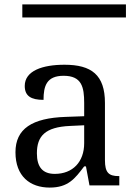

<svg xmlns="http://www.w3.org/2000/svg" viewBox="-20 -839 603 869"><path d="M81 -760H550V-819H81ZM205 10C288 10 319 -30 361 -86H369L385 0H520V-42H517C472 -42 455 -58 455 -114V-373C455 -500 394 -546 272 -546C173 -546 92 -519 92 -450C92 -404 121 -387 177 -387C177 -450 191 -496 268 -496C350 -496 361 -445 361 -373V-313L278 -310C125 -305 50 -256 50 -150C50 -41 116 10 205 10ZM228 -52C173 -52 147 -83 147 -145C147 -223 184 -264 297 -269L361 -272V-191C361 -106 309 -52 228 -52Z"/></svg>

Font: Noto Serif Thai
Style: Regular
Weight: 400
Designer: Monotype Design Team
Foundry: Monotype Imaging Inc.
Version: Version 1.901